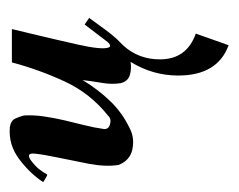

<svg xmlns="http://www.w3.org/2000/svg" viewBox="-74 -208 473 380"><g transform="rotate(-90 162.0 -17.5)"><path d="M97 4Q79 13 57 8.5Q35 4 26 -19Q22 -45 28.5 -78.5Q35 -112 41 -140.5Q47 -169 48.5 -185.5Q50 -202 36 -193Q24 -184 18 -176.5Q12 -169 7 -160Q5 -160 1 -162.5Q-3 -165 -8 -168Q9 -194 37.5 -215.5Q66 -237 101 -234Q114 -232 118 -223Q122 -214 124 -206Q125 -186 122 -166Q119 -146 114.5 -126.5Q110 -107 105 -87.5Q100 -68 97 -47Q97 -38 107.5 -35.5Q118 -33 124 -40Q168 -75 191.5 -126Q215 -177 229 -230H295Q291 -213 285.5 -190.5Q280 -168 274.5 -144Q269 -120 264 -98Q259 -76 257.5 -60.5Q256 -45 258.5 -38.5Q261 -32 269 -40L304 -86L317 -77Q304 -59 295.5 -47.5Q287 -36 281.5 -29.5Q276 -23 271.5 -18.5Q267 -14 262 -9Q235 21 235 63Q235 116 286 134L263 199Q203 177 203 99Q203 49 230 5Q216 7 204 3.5Q192 0 188 -14Q185 -32 188.5 -52Q192 -72 194 -90Q176 -60 152.5 -35.5Q129 -11 97 4Z"/></g></svg>

Font: Lucien Schoenschriftv CAT
Style: Regular
Weight: 400
Designer: Lucian Bernhard 1928
Foundry: CAT-Fonts Peter Wiegel
Version: Version 1.000